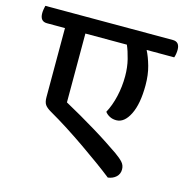

<svg xmlns="http://www.w3.org/2000/svg" viewBox="-132 -706 824 854"><g transform="rotate(15 280.0 -279.0)"><path d="M459 -539Q473 -512 484 -473Q495 -434 495 -386Q495 -300 470.5 -251Q446 -202 409 -202Q392 -202 378.5 -209Q365 -216 357 -227Q376 -262 386.5 -307.5Q397 -353 397 -401Q397 -442 388 -478Q379 -514 368 -539H177V-222Q212 -203 250 -181Q288 -159 323.5 -137.5Q359 -116 390 -95.5Q421 -75 443 -60Q467 -43 479 -29.5Q491 -16 491 3Q491 24 476.5 37.5Q462 51 439 54Q410 31 372 3.5Q334 -24 291.5 -53.5Q249 -83 204.5 -111.5Q160 -140 118 -164Q99 -175 91 -186.5Q83 -198 83 -221V-539H0Q-32 -539 -32 -577Q-32 -585 -30.5 -594.5Q-29 -604 -27 -612H560Q592 -612 592 -575Q592 -567 590.5 -557Q589 -547 586 -539Z"/></g></svg>

Font: Baloo 2 Medium
Style: Regular
Weight: 500
Designer: Sarang Kulkarni and Ek Type
Foundry: Ek Type
Version: Version 1.640;hotconv 1.0.111;makeotfexe 2.5.65597; ttfautoh